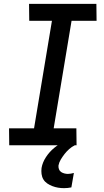

<svg xmlns="http://www.w3.org/2000/svg" viewBox="-20 -755 540 998"><path d="M378 0H28L27 -88H157L250 -647H132L131 -735H481L482 -647H352L259 -88H377ZM313 223Q297 223 282 220.5Q267 218 252.5 212.5Q238 207 225.5 198.5Q213 190 205.5 177.5Q198 165 196 149.5Q194 134 196 118Q201 89 219 61.5Q237 34 262 13.5Q287 -7 316 -20.5Q345 -34 375 -40L369 0Q353 8 340 19.5Q327 31 316 45Q305 59 296 74Q287 89 284 105Q283 115 286.5 124.5Q290 134 297.5 139Q305 144 314.5 146.5Q324 149 333 149Q341 149 348.5 147.5Q356 146 364 144L351 219Q341 221 332 222Q323 223 313 223Z"/></svg>

Font: Iosevka Semibold
Style: Italic
Weight: 600
Italic angle: -9°
Monospace: yes
Designer: Belleve Invis
Foundry: Belleve Invis
Version: Version 32.5.0; ttfautohint (v1.8.4)